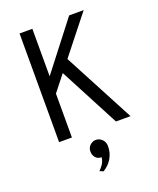

<svg xmlns="http://www.w3.org/2000/svg" viewBox="-171 -802 958 1162"><g transform="rotate(-20 308.0 -221.0)"><path d="M150 -243.5V-354L418 -700H511.5ZM98.5 0V-700H181V0ZM464.5 0 252.5 -404 308.5 -473.5 558.5 0ZM291 258 268 248Q275.5 241.5 290.5 221.8Q305.5 202 309.5 174Q282.5 173 269.8 156.5Q257 140 257 118.5Q257 93.5 274 78.2Q291 63 312 63Q333.5 63 351 79.8Q368.5 96.5 368.5 125Q368.5 166 348.5 200.8Q328.5 235.5 291 258Z"/></g></svg>

Font: Overpass Mono Light
Style: Regular
Weight: 400
Monospace: yes
Version: Version 4.000